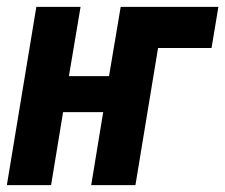

<svg xmlns="http://www.w3.org/2000/svg" viewBox="-26 -540 657 560"><path d="M-6 0 80 -520H209L175 -318H292L326 -520H611L591 -400H435L369 0H240L275 -213H158L123 0Z"/></svg>

Font: Iosevka Heavy Extended Oblique
Style: Regular
Weight: 900
Width: 7
Italic angle: -9°
Monospace: yes
Designer: Belleve Invis
Foundry: Belleve Invis
Version: Version 32.5.0; ttfautohint (v1.8.4)